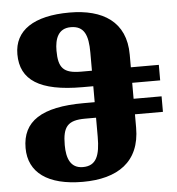

<svg xmlns="http://www.w3.org/2000/svg" viewBox="-54 -816 807 875"><g transform="rotate(-5 349.5 -378.0)"><path d="M290 9C449 9 553 -59 553 -216V-277H681V-348H553V-421H681V-492H553V-550C553 -701 448 -765 296 -765C132 -765 43 -705 43 -596C43 -478 130 -421 325 -421H375V-348H325C131 -348 43 -289 43 -167C43 -55 130 9 290 9ZM325 -492C245 -492 222 -518 222 -597C222 -652 239 -698 296 -698C358 -698 375 -654 375 -575V-492ZM296 -58C239 -58 222 -105 222 -165C222 -249 245 -277 325 -277H375V-190C375 -105 358 -58 296 -58Z"/></g></svg>

Font: Noto Serif Georgian Extra
Style: Regular
Weight: 800
Designer: Monotype Design Team
Foundry: Monotype Imaging Inc.
Version: Version 1.901